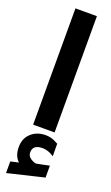

<svg xmlns="http://www.w3.org/2000/svg" viewBox="-179 -687 583 1010"><g transform="rotate(20 112.0 -181.5)"><path d="M51.8 212.4Q36.6 197.8 29.8 179.2Q22.9 160.6 22.9 135.3Q22.9 86.9 54.9 57.9Q86.9 28.8 135.7 28.8Q147.9 28.8 159.9 31.2Q171.9 33.7 182.9 38.3Q193.8 43 204.6 49.3L207 50.8V53.7L207.5 111.8V120.6L200.2 116.2Q190.4 109.9 180.9 106.2Q171.4 102.5 161.9 100.6Q152.3 98.6 142.6 98.6Q88.9 98.6 88.9 141.6Q88.9 151.4 92.8 158.9Q96.7 166.5 105.5 173.1Q114.3 179.7 128.9 185.1Q133.8 187 136.7 187Q137.7 187 139.6 186.5Q151.9 184.1 174.3 179.7Q196.8 175.3 204.6 173.3L210.4 172.4V178.2V234.9V238.8L206.5 239.7L12.7 286.1L6.8 287.6V281.7V226.6V222.7L10.7 221.7ZM73.2 -651.4H154.3H173.8V-631.8V-20V-0.5H154.3H73.2H53.7V-20V-631.8V-651.4Z"/></g></svg>

Font: Shabnam FD-WOL
Style: Bold-FD-WOL
Weight: 700
Foundry: DejaVu fonts team - Redesigned by Saber Rastikerdar - Based on Vazir font
Version: Version 5.0.0